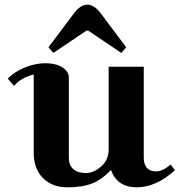

<svg xmlns="http://www.w3.org/2000/svg" viewBox="-20 -785 767 820"><path d="M274 -454V-111Q274 -80 293 -63Q312 -46 346 -46Q380 -46 412 -74Q444 -102 444 -147V-500H594V-111Q594 -84 607 -68.5Q620 -53 647 -53Q674 -53 709 -82L727 -58Q647 15 564 15Q481 15 454 -59Q415 -18 373.5 -1.5Q332 15 267.5 15Q203 15 163.5 -24.5Q124 -64 124 -132V-467Q69 -453 40 -418L13 -449Q42 -479 86.5 -497Q131 -515 174.5 -515Q218 -515 246 -497.5Q274 -480 274 -454ZM411 -727 519 -583 498 -559 357 -654H349L208 -559L187 -583L295 -727Q323 -765 353 -765Q383 -765 411 -727Z"/></svg>

Font: Croissant One
Style: Regular
Weight: 400
Designer: Eduardo Rodriguez Tunni
Foundry: Eduardo Rodriguez Tunni
Version: Version 1.001